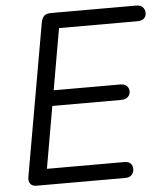

<svg xmlns="http://www.w3.org/2000/svg" viewBox="-54 -820 744 868"><g transform="rotate(-5 318.0 -386.0)"><path d="M76 0Q57 0 48.5 -12Q40 -24 43 -41L165 -735Q169 -753 178.5 -762.5Q188 -772 210 -772H596Q617 -772 626.5 -761Q636 -750 636 -735Q636 -720 626 -710.5Q616 -701 595 -701H240L130 -72H480Q501 -72 510 -62Q519 -52 519 -37Q519 -23 509.5 -11.5Q500 0 479 0ZM140 -353 152 -423H493Q513 -423 523 -413Q533 -403 533 -388Q533 -374 522.5 -363.5Q512 -353 491 -353Z"/></g></svg>

Font: Edu VIC WA NT Beginner Medium
Style: Regular
Weight: 500
Designer: Tina and Corey Anderson
Foundry: Google for Education
Version: Version 1.003